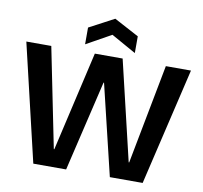

<svg xmlns="http://www.w3.org/2000/svg" viewBox="-96 -1026 1194 1129"><g transform="rotate(10 501.5 -461.5)"><path d="M175 0 10 -700H159L279 -105H282L419 -700H585L726 -105H729L843 -700H993L828 0H632L502 -541H499L371 0ZM353 -744V-844L502 -923L650 -844V-744L502 -827Z"/></g></svg>

Font: DM Sans 36pt ExtraBold
Style: Regular
Weight: 800
Designer: Colophon Foundry, Jonny Pinhorn
Foundry: Colophon Foundry
Version: Version 4.004;gftools[0.9.30]